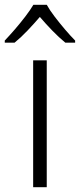

<svg xmlns="http://www.w3.org/2000/svg" viewBox="-51 -851 335 805"><path d="M145 -66H88V-598H145ZM145 -831Q157 -809 178 -781.5Q199 -754 222 -727Q245 -700 264 -681V-672H223Q196 -694 168 -723Q140 -752 116 -780Q92 -752 64.5 -723Q37 -694 10 -672H-31V-681Q-12 -701 11 -727.5Q34 -754 55 -781.5Q76 -809 89 -831Z"/></svg>

Font: Noto Sans Malayalam UI Light
Style: Regular
Weight: 300
Designer: Jelle Bosma - Monotype Design Team
Foundry: Monotype Imaging Inc.
Version: Version 2.104; ttfautohint (v1.8.4.7-5d5b)